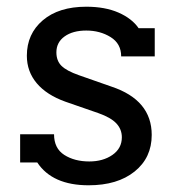

<svg xmlns="http://www.w3.org/2000/svg" viewBox="-20 -538 525 572"><path d="M148 -382Q148 -357 163 -342Q178 -327 215 -314L312 -280Q432 -240 432 -136Q432 -68 381 -27Q330 14 244 14Q136 14 91 -54H40V-138H141Q141 -96 171.5 -76.5Q202 -57 246 -57Q287 -57 315 -76.5Q343 -96 343 -129Q343 -153 326.5 -170.5Q310 -188 273 -201L175 -235Q119 -255 89.5 -290Q60 -325 60 -372Q60 -437 107.5 -477.5Q155 -518 237 -518Q293 -518 333 -500.5Q373 -483 393 -454H441V-370H341Q341 -408 309.5 -427.5Q278 -447 237 -447Q197 -447 172.5 -429.5Q148 -412 148 -382Z"/></svg>

Font: Arvo
Style: Regular
Weight: 400
Designer: Anton Koovit (Cyrillic Expansion: Cyreal)
Foundry: Anton Koovit, Yassin Baggar
Version: Version 3.000